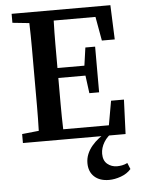

<svg xmlns="http://www.w3.org/2000/svg" viewBox="-59 -708 719 980"><g transform="rotate(-5 300.5 -218.0)"><path d="M571 -176 564 0H38V-46L124 -55Q126 -118 126 -181.5Q126 -245 126 -310V-352Q126 -416 126 -479.5Q126 -543 124 -607L38 -616V-662H544L551 -486H485L463 -609H249Q247 -549 247 -488.5Q247 -428 247 -366H385L398 -458H448V-224H398L386 -315H247Q247 -245 247 -180Q247 -115 249 -52H483L505 -176ZM357 131Q357 107 366 85Q375 63 391 44Q407 25 427.5 9Q448 -7 472 -19H505Q471 2 453.5 31Q436 60 436 90Q436 125 457 142.5Q478 160 507 160Q519 160 532.5 157.5Q546 155 560 148L573 180Q553 203 521 214.5Q489 226 460 226Q412 226 384.5 200.5Q357 175 357 131Z"/></g></svg>

Font: Source Serif Pro Semibold
Style: Regular
Weight: 600
Designer: Frank Grießhammer
Foundry: Adobe Systems Incorporated
Version: Version 1.014;PS Version 1.0;hotconv 1.0.73;makeotf.lib2.5.5